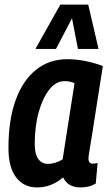

<svg xmlns="http://www.w3.org/2000/svg" viewBox="-20 -810 477 840"><path d="M332 10Q277 10 256 -34Q232 -13 203.5 -1.5Q175 10 142 10Q84 10 50.5 -34Q17 -78 17 -162Q17 -285 48.5 -372Q80 -459 138 -505Q196 -551 274 -551Q316 -551 358 -542Q400 -533 430 -521Q413 -415 402 -343.5Q391 -272 384 -228Q377 -184 373 -161Q369 -138 368 -128.5Q367 -119 367 -117Q367 -94 386 -94Q397 -94 407 -97L399 -7Q372 10 332 10ZM254 -113 306 -446Q289 -455 262 -455Q225 -455 196 -418.5Q167 -382 149.5 -320Q132 -258 132 -179Q132 -136 147.5 -114.5Q163 -93 190 -93Q206 -93 223 -98.5Q240 -104 254 -113ZM135 -596 244 -790H366L411 -596H321L295 -730L225 -596Z"/></svg>

Font: Georama SemiCondensed SemiBold
Style: Italic
Weight: 600
Width: 4
Italic angle: -9°
Designer: Jean-Baptiste Levee
Foundry: Production Type
Version: Version 1.000